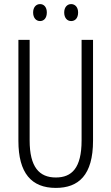

<svg xmlns="http://www.w3.org/2000/svg" viewBox="-20 -909 544 939"><path d="M142 -848C142 -822 156 -806 176 -806C195 -806 209 -821 209 -848C209 -874 195 -889 176 -889C156 -889 142 -873 142 -848ZM294 -848C294 -822 308 -806 328 -806C348 -806 362 -821 362 -848C362 -874 347 -889 328 -889C309 -889 294 -874 294 -848ZM435 -221V-714H379V-222C379 -87 331 -41 253 -41C172 -41 125 -92 125 -222V-714H70V-220C70 -62 134 10 253 10C364 10 435 -52 435 -221Z"/></svg>

Font: Noto Sans Myanmar UI ExtraCondensed Light
Style: Regular
Weight: 300
Width: 2
Designer: Monotype Design Team
Foundry: Monotype Imaging Inc.
Version: Version 2.103